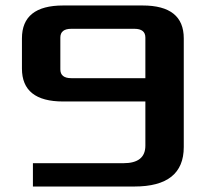

<svg xmlns="http://www.w3.org/2000/svg" viewBox="-20 -680 750 700"><path d="M60 -430V-540Q60 -660 210 -660H500Q650 -660 650 -540V-144Q650 0 470 0H100V-85H430Q510 -85 510 -149V-310H210Q60 -310 60 -430ZM200 -427Q200 -395 240 -395H510V-543Q510 -575 470 -575H240Q200 -575 200 -543Z"/></svg>

Font: Xolonium
Style: Regular
Weight: 400
Designer: Severin Meyer
Version: Version 4.2